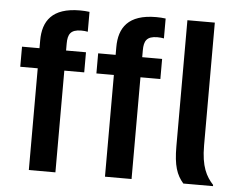

<svg xmlns="http://www.w3.org/2000/svg" viewBox="-49 -726 970 785"><g transform="rotate(5 436.0 -334.0)"><path d="M205.8 0V-417.5H287.5V-500H205.8V-528.3C205.8 -566.7 216.7 -586.7 260.8 -586.7C270 -586.7 280.8 -585.8 287.5 -584.2V-665.8C275 -667.5 262.5 -668.3 248.3 -668.3C134.2 -668.3 96.7 -611.7 96.7 -531.7V-500H25V-417.5H96.7V0ZM518.3 0V-417.5H600V-500H518.3V-528.3C518.3 -566.7 529.2 -586.7 573.3 -586.7C582.5 -586.7 593.3 -585.8 600 -584.2V-665.8C587.5 -667.5 575 -668.3 560.8 -668.3C446.7 -668.3 409.2 -611.7 409.2 -531.7V-500H337.5V-417.5H409.2V0ZM852.5 0V-5C823.3 -36.7 801.7 -75.8 801.7 -162.5V-666.7H689.2V-149.2C689.2 -70 702.5 -32.5 730.8 0Z"/></g></svg>

Font: Familjen Grotesk Medium
Style: Regular
Weight: 500
Designer: Anders Wikstroem, Jonas Baeckman, Matilda Gysing, Kristian Moeller
Foundry: Familjen STHLM AB
Version: Version 2.000